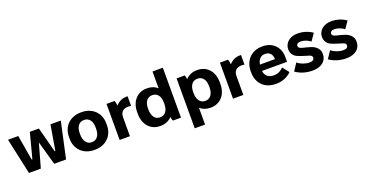

<svg xmlns="http://www.w3.org/2000/svg" viewBox="-34 -1561 5001 2603"><g transform="rotate(-20 2466.5 -260.0)"><path d="M129 0H299.8L394.4 -336H398.4L493 0H664L777.4 -520H628.4L566.6 -157.6H556.6L461.6 -520H330.6L235.6 -158H225.6L163.8 -520H15.6Z M1069.4 10.8H1079.4Q1137.8 10.8 1186.3 -8Q1234.8 -26.8 1269.8 -60.5Q1304.8 -94.2 1324.1 -141.3Q1343.4 -188.4 1343.4 -244.6V-275.4Q1343.4 -332 1324.1 -378.9Q1304.8 -425.8 1269.8 -459.5Q1234.8 -493.2 1186.3 -512Q1137.8 -530.8 1079.4 -530.8H1069.4Q1011 -530.8 962.5 -512Q914 -493.2 879 -459.5Q844 -425.8 824.7 -378.9Q805.4 -332 805.4 -275.4V-244.6Q805.4 -188.4 824.7 -141.3Q844 -94.2 879 -60.5Q914 -26.8 962.5 -8Q1011 10.8 1069.4 10.8ZM1069.8 -100.4Q1044.8 -100.4 1024.4 -111Q1004 -121.6 989.7 -141.4Q975.4 -161.2 967.5 -189.1Q959.6 -217 959.6 -251.2V-274.2Q959.6 -307.6 967.7 -334.6Q975.8 -361.6 990.1 -380.3Q1004.4 -399 1024.8 -409.3Q1045.2 -419.6 1069.8 -419.6H1079Q1103.6 -419.6 1124 -409.3Q1144.4 -399 1159 -380.3Q1173.6 -361.6 1181.4 -334.6Q1189.2 -307.6 1189.2 -274.2V-251.2Q1189.2 -217 1181.6 -189.1Q1174 -161.2 1159.4 -141.4Q1144.8 -121.6 1124.4 -111Q1104 -100.4 1079 -100.4Z M1436.8 0H1585.8V-273.6Q1585.8 -300 1593.2 -321Q1600.6 -342 1615 -356.2Q1629.4 -370.4 1650.5 -377.7Q1671.6 -385 1698.4 -385Q1709.4 -385 1721.1 -383.9Q1732.8 -382.8 1740.8 -380V-520H1726.4Q1677.8 -520 1637.9 -500.9Q1598 -481.8 1569.4 -448Q1568 -464.4 1563.5 -484.6Q1559 -504.8 1554 -520H1436.8Z M2018.8 10.8H2026.6Q2077.2 10.8 2118.9 -7.2Q2160.6 -25.2 2190.4 -57.8Q2192.4 -42.6 2196.1 -26.9Q2199.8 -11.2 2204.2 0H2322.2V-720H2173.2V-477.6Q2144.6 -503.6 2107.9 -517.2Q2071.2 -530.8 2027.2 -530.8H2018.8Q1967.8 -530.8 1925.4 -512.3Q1883 -493.8 1852.9 -460.1Q1822.8 -426.4 1806.1 -379.5Q1789.4 -332.6 1789.4 -275.4V-244.6Q1789.4 -187.8 1806.1 -141Q1822.8 -94.2 1852.9 -60.2Q1883 -26.2 1925.4 -7.7Q1967.8 10.8 2018.8 10.8ZM2054.4 -100.4Q2029.8 -100.4 2009.4 -111Q1989 -121.6 1974.7 -141.2Q1960.4 -160.8 1952.3 -188.7Q1944.2 -216.6 1944.2 -251.2V-274.2Q1944.2 -307.6 1952.3 -334.6Q1960.4 -361.6 1974.7 -380.3Q1989 -399 2009.4 -409.3Q2029.8 -419.6 2054.4 -419.6H2063.6Q2088.2 -419.6 2108.6 -409.3Q2129 -399 2143.6 -380.3Q2158.2 -361.6 2166 -334.6Q2173.8 -307.6 2173.8 -274.2V-251.2Q2173.8 -217 2166.2 -189.1Q2158.6 -161.2 2144 -141.4Q2129.4 -121.6 2109 -111Q2088.6 -100.4 2063.6 -100.4Z M2447.8 200H2596.8V-42.4Q2625.4 -16.4 2662.1 -2.8Q2698.8 10.8 2742.8 10.8H2751.2Q2802 10.8 2844.3 -7.8Q2886.7 -26.3 2916.9 -60.1Q2947.1 -93.9 2963.6 -140.9Q2980 -187.8 2980 -244.6V-275.4Q2980 -332.7 2963.6 -379.4Q2947.1 -426.2 2916.9 -459.9Q2886.7 -493.7 2844.3 -512.3Q2802 -530.8 2751.2 -530.8H2742.8Q2692.2 -530.8 2650.5 -512.6Q2608.8 -494.4 2579 -461.8Q2577 -477 2573.6 -492.9Q2570.2 -508.8 2565.8 -520H2447.8ZM2706.4 -100.4Q2681.9 -100.4 2661.5 -111.1Q2641.2 -121.7 2626.8 -141.3Q2612.4 -160.8 2604.3 -188.7Q2596.2 -216.6 2596.2 -251.2V-274.2Q2596.2 -306.9 2604.1 -334.1Q2612 -361.2 2626.4 -380.2Q2640.8 -399.1 2661.1 -409.4Q2681.5 -419.6 2706.4 -419.6H2715.6Q2740.3 -419.6 2760.8 -409.4Q2781.2 -399.1 2795.7 -380.4Q2810.2 -361.6 2818 -334.5Q2825.8 -307.3 2825.8 -274.2V-251.2Q2825.8 -216.6 2818 -188.7Q2810.2 -160.8 2795.7 -141.3Q2781.2 -121.7 2760.8 -111.1Q2740.3 -100.4 2715.6 -100.4Z M3072.8 0H3221.8V-273.6Q3221.8 -300 3229.2 -321Q3236.6 -342 3251 -356.2Q3265.4 -370.4 3286.5 -377.7Q3307.6 -385 3334.4 -385Q3345.4 -385 3357.1 -383.9Q3368.8 -382.8 3376.8 -380V-520H3362.4Q3313.8 -520 3273.9 -500.9Q3234 -481.8 3205.4 -448Q3204 -464.4 3199.5 -484.6Q3195 -504.8 3190 -520H3072.8Z M3687 10.8H3702.8Q3733 10.8 3763 4.2Q3793 -2.4 3820.7 -13.7Q3848.4 -25 3872.7 -41.4Q3897 -57.8 3915.6 -77L3842.2 -170Q3818.4 -144.2 3784.3 -126.2Q3750.2 -108.2 3706.4 -108.2H3697Q3670 -108.2 3647.8 -115.8Q3625.6 -123.4 3609.5 -137.6Q3593.4 -151.8 3583.4 -172.3Q3573.4 -192.8 3570.4 -218.6V-219.2H3932.2V-292.6Q3932.2 -344.6 3914.7 -388.2Q3897.2 -431.8 3865.5 -463.5Q3833.8 -495.2 3789.9 -512.7Q3746 -530.2 3693.6 -530.2H3681.4Q3624.6 -530.2 3577.5 -510.9Q3530.4 -491.6 3496.6 -457.1Q3462.8 -422.6 3444.1 -374.4Q3425.4 -326.2 3425.4 -268.4V-248.8Q3425.4 -190.4 3444.1 -142.6Q3462.8 -94.8 3497.2 -60.6Q3531.6 -26.4 3579.9 -7.8Q3628.2 10.8 3687 10.8ZM3573.8 -309.6Q3578.2 -336 3587.6 -356.7Q3597 -377.4 3610.7 -391.7Q3624.4 -406 3642.6 -413.7Q3660.8 -421.4 3682.4 -421.4H3691.8Q3713.4 -421.4 3731.3 -414Q3749.2 -406.6 3762.3 -392.7Q3775.4 -378.8 3782.7 -358.7Q3790 -338.6 3790.8 -313.2V-309.6Z M4221.8 11.6Q4268.2 11.6 4305.5 0Q4342.8 -11.6 4369.4 -32.8Q4396 -54 4410.4 -84.2Q4424.8 -114.4 4424.8 -151.4Q4424.8 -192.4 4408.9 -219.7Q4393 -247 4368.2 -264.9Q4343.4 -282.8 4312.9 -293.5Q4282.4 -304.2 4252.2 -311.8Q4229 -317.4 4208 -322.2Q4187 -327 4171 -333.3Q4155 -339.6 4145.9 -348.6Q4136.8 -357.6 4136.8 -371.6Q4136.8 -382.6 4140.9 -390.6Q4145 -398.6 4152.8 -404.3Q4160.6 -410 4172.1 -412.7Q4183.6 -415.4 4197.8 -415.4Q4234 -415.4 4271.4 -401.3Q4308.8 -387.2 4337.8 -364.2L4407.8 -465.4Q4364.4 -496.6 4309.7 -514.1Q4255 -531.6 4191.2 -531.6Q4148.8 -531.6 4114.4 -519Q4080 -506.4 4055.7 -485.1Q4031.4 -463.8 4018 -435.1Q4004.6 -406.4 4004.6 -373.6Q4004.6 -340.8 4015.2 -317.1Q4025.8 -293.4 4043 -276.8Q4060.2 -260.2 4082.9 -249.4Q4105.6 -238.6 4129.4 -231Q4168.2 -216.6 4197.2 -209.1Q4226.2 -201.6 4246 -194.3Q4265.8 -187 4275.4 -178.2Q4285 -169.4 4285 -152.4Q4285 -140.6 4280.4 -132Q4275.8 -123.4 4267.2 -117.6Q4258.6 -111.8 4245.6 -108.9Q4232.6 -106 4215.8 -106Q4194.2 -106 4171.1 -110.6Q4148 -115.2 4125.3 -123.5Q4102.6 -131.8 4082.4 -143Q4062.2 -154.2 4047 -168.4L3976.6 -62Q4027.2 -26.2 4088.5 -7.3Q4149.8 11.6 4221.8 11.6Z M4708.8 11.6Q4755.2 11.6 4792.5 0Q4829.8 -11.6 4856.4 -32.8Q4883 -54 4897.4 -84.2Q4911.8 -114.4 4911.8 -151.4Q4911.8 -192.4 4895.9 -219.7Q4880 -247 4855.2 -264.9Q4830.4 -282.8 4799.9 -293.5Q4769.4 -304.2 4739.2 -311.8Q4716 -317.4 4695 -322.2Q4674 -327 4658 -333.3Q4642 -339.6 4632.9 -348.6Q4623.8 -357.6 4623.8 -371.6Q4623.8 -382.6 4627.9 -390.6Q4632 -398.6 4639.8 -404.3Q4647.6 -410 4659.1 -412.7Q4670.6 -415.4 4684.8 -415.4Q4721 -415.4 4758.4 -401.3Q4795.8 -387.2 4824.8 -364.2L4894.8 -465.4Q4851.4 -496.6 4796.7 -514.1Q4742 -531.6 4678.2 -531.6Q4635.8 -531.6 4601.4 -519Q4567 -506.4 4542.7 -485.1Q4518.4 -463.8 4505 -435.1Q4491.6 -406.4 4491.6 -373.6Q4491.6 -340.8 4502.2 -317.1Q4512.8 -293.4 4530 -276.8Q4547.2 -260.2 4569.9 -249.4Q4592.6 -238.6 4616.4 -231Q4655.2 -216.6 4684.2 -209.1Q4713.2 -201.6 4733 -194.3Q4752.8 -187 4762.4 -178.2Q4772 -169.4 4772 -152.4Q4772 -140.6 4767.4 -132Q4762.8 -123.4 4754.2 -117.6Q4745.6 -111.8 4732.6 -108.9Q4719.6 -106 4702.8 -106Q4681.2 -106 4658.1 -110.6Q4635 -115.2 4612.3 -123.5Q4589.6 -131.8 4569.4 -143Q4549.2 -154.2 4534 -168.4L4463.6 -62Q4514.2 -26.2 4575.5 -7.3Q4636.8 11.6 4708.8 11.6Z"/></g></svg>

Font: Fixel Variable
Style: Regular
Weight: 100
Width: 3
Designer: AlfaBravo + MacPaw
Foundry: Kyrylo Tkachov, Marchela Mozhyna, Serhii Makarenko, Maria Weinstein, Zakhar Kryvoshyya
Version: Version 1.211